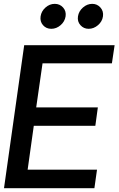

<svg xmlns="http://www.w3.org/2000/svg" viewBox="-20 -987 625 1007"><path d="M297.9 -855Q275.9 -835.9 249 -835.9Q222.2 -835.9 205.6 -855Q189 -874 192.9 -901.1Q196.8 -928.2 218.5 -947.5Q240.2 -966.8 267.1 -966.8Q293.9 -966.8 311 -947.5Q328.1 -928.2 324 -901.1Q319.8 -874 297.9 -855ZM444.8 -835.9Q418.9 -835.9 401.9 -855Q384.8 -874 388.9 -901.1Q393.1 -928.2 415 -947.5Q437 -966.8 463.9 -966.8Q489.7 -966.8 506.8 -947.5Q523.9 -928.2 520 -901.1Q516.1 -874 493.9 -855Q471.7 -835.9 444.8 -835.9ZM203.1 -654.8 169.9 -423.8H493.2L480 -327.1H157.2L125 -97.2H488.8L475.1 0H1L106.9 -750H581.1L566.9 -654.8Z"/></svg>

Font: Oakes Grotesk
Style: Medium Italic
Weight: 500
Designer: Samuel Oakes
Foundry: Samuel Oakes
Version: Version 1.0 | wf-rip DC20170320